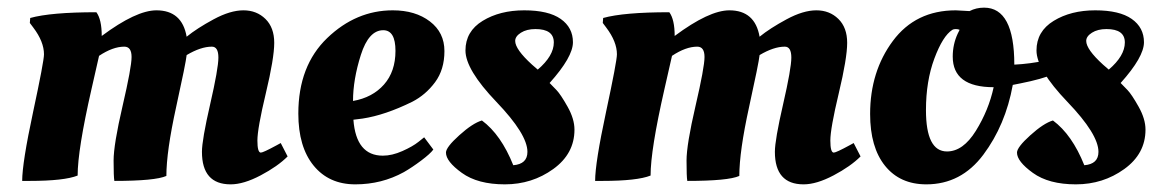

<svg xmlns="http://www.w3.org/2000/svg" viewBox="-20 -470 3031 502"><path d="M57 3H38Q38 -44 66.5 -177Q95 -310 95 -328Q95 -361 67 -398L58 -410L59 -423Q113 -438 232 -438Q246 -419 246 -376Q336 -443 389 -443Q456 -443 468 -374Q495 -396 538.5 -419.5Q582 -443 616.5 -443Q651 -443 674 -420.5Q697 -398 697 -358Q697 -318 675 -226Q653 -134 653 -102.5Q653 -71 662 -71Q668 -71 703 -90L714 -96L732 -61Q706 -35 661.5 -11.5Q617 12 583 12Q508 12 508 -73Q508 -104 529.5 -197.5Q551 -291 551 -319.5Q551 -348 534 -348Q505 -348 468 -326Q466 -306 440.5 -190Q415 -74 415 -10Q386 3 279 3Q277 -8 277 -50Q277 -92 300.5 -193Q324 -294 324 -321Q324 -348 305 -348Q275 -348 239 -324Q237 -315 219 -236Q183 -78 183 -11Q148 3 57 3Z M760 -173Q760 -298 835.5 -370.5Q911 -443 1007 -443Q1066 -443 1104 -414Q1142 -385 1142 -336.5Q1142 -288 1117.5 -255Q1093 -222 1058 -204Q987 -169 928 -160L904 -157Q911 -63 981 -63Q1005 -63 1032 -75Q1059 -87 1074 -99L1089 -111L1113 -79Q1105 -68 1081 -50Q1057 -32 1036 -20Q978 12 909 12Q840 12 800 -37Q760 -86 760 -173ZM982 -391Q944 -391 923.5 -326.5Q903 -262 903 -206Q954 -215 984 -249Q1014 -283 1014 -337Q1014 -391 982 -391Z M1482 -131Q1482 -68 1426.5 -28Q1371 12 1300 12Q1229 12 1187.5 -18Q1146 -48 1146 -71Q1146 -85 1181 -116.5Q1216 -148 1240 -155Q1290 -118 1322 -38Q1359 -41 1359 -73Q1359 -119 1278 -203.5Q1197 -288 1197 -338Q1197 -388 1242 -415.5Q1287 -443 1350.5 -443Q1414 -443 1446 -420.5Q1478 -398 1478 -359.5Q1478 -321 1417 -253Q1424 -246 1435 -234.5Q1446 -223 1464 -191Q1482 -159 1482 -131ZM1380 -394Q1357 -394 1342 -384.5Q1327 -375 1327 -363Q1327 -341 1371 -301L1386 -288Q1428 -324 1428 -359Q1428 -394 1380 -394Z M1555 3H1536Q1536 -44 1564.5 -177Q1593 -310 1593 -328Q1593 -361 1565 -398L1556 -410L1557 -423Q1611 -438 1730 -438Q1744 -419 1744 -376Q1834 -443 1887 -443Q1954 -443 1966 -374Q1993 -396 2036.5 -419.5Q2080 -443 2114.5 -443Q2149 -443 2172 -420.5Q2195 -398 2195 -358Q2195 -318 2173 -226Q2151 -134 2151 -102.5Q2151 -71 2160 -71Q2166 -71 2201 -90L2212 -96L2230 -61Q2204 -35 2159.5 -11.5Q2115 12 2081 12Q2006 12 2006 -73Q2006 -104 2027.5 -197.5Q2049 -291 2049 -319.5Q2049 -348 2032 -348Q2003 -348 1966 -326Q1964 -306 1938.5 -190Q1913 -74 1913 -10Q1884 3 1777 3Q1775 -8 1775 -50Q1775 -92 1798.5 -193Q1822 -294 1822 -321Q1822 -348 1803 -348Q1773 -348 1737 -324Q1735 -315 1717 -236Q1681 -78 1681 -11Q1646 3 1555 3Z M2402 12Q2333 12 2294 -36.5Q2255 -85 2255 -172Q2255 -283 2314.5 -363Q2374 -443 2479 -443L2515 -441Q2532 -450 2553 -450Q2632 -450 2632 -301Q2673 -303 2715 -312L2731 -316L2737 -277Q2704 -263 2648 -252L2628 -248Q2609 -143 2551 -65.5Q2493 12 2402 12ZM2456 -74Q2498 -74 2531.5 -128Q2565 -182 2578 -242Q2471 -242 2471 -322Q2471 -354 2484 -382L2489 -392Q2485 -394 2479 -394Q2473 -394 2470 -392Q2445 -376 2423 -317Q2401 -258 2401 -182Q2401 -74 2456 -74Z M2975 -131Q2975 -68 2919.5 -28Q2864 12 2793 12Q2722 12 2680.5 -18Q2639 -48 2639 -71Q2639 -85 2674 -116.5Q2709 -148 2733 -155Q2783 -118 2815 -38Q2852 -41 2852 -73Q2852 -119 2771 -203.5Q2690 -288 2690 -338Q2690 -388 2735 -415.5Q2780 -443 2843.5 -443Q2907 -443 2939 -420.5Q2971 -398 2971 -359.5Q2971 -321 2910 -253Q2917 -246 2928 -234.5Q2939 -223 2957 -191Q2975 -159 2975 -131ZM2873 -394Q2850 -394 2835 -384.5Q2820 -375 2820 -363Q2820 -341 2864 -301L2879 -288Q2921 -324 2921 -359Q2921 -394 2873 -394Z"/></svg>

Font: Oleo Script Swash Caps
Style: Regular
Weight: 400
Designer: Soytutype
Foundry: Soytutype
Version: Version 1.002